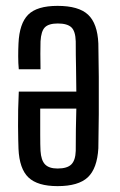

<svg xmlns="http://www.w3.org/2000/svg" viewBox="-20 -627 408 654"><path d="M118 -391H44Q42 -411 42 -435Q42 -459 43 -479Q46 -547 76 -577Q106 -607 176 -607Q248 -607 280 -577Q312 -547 315 -479Q316 -429 316.5 -365.5Q317 -302 316.5 -238Q316 -174 315 -122Q311 -53 279 -23Q247 7 176 7Q108 7 77 -22.5Q46 -52 43 -120Q42 -143 41.5 -197Q41 -251 44 -315H240Q240 -356 239 -397Q238 -438 238 -486Q237 -521 223 -534Q209 -547 177 -547Q146 -547 133 -534Q120 -521 118 -486Q117 -450 118 -391ZM176 -53Q209 -53 223 -67Q237 -81 238 -113Q238 -154 238.5 -188.5Q239 -223 240 -257H117Q117 -207 117 -169Q117 -131 118 -113Q120 -81 133.5 -67Q147 -53 176 -53Z"/></svg>

Font: Big Shoulders Display Medium
Style: Regular
Weight: 500
Designer: Patric King
Foundry: XO Type Co
Version: Version 1.000; ttfautohint (v1.8.2)